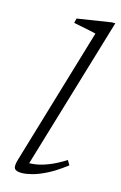

<svg xmlns="http://www.w3.org/2000/svg" viewBox="-116 -785 532 846"><g transform="rotate(15 150.5 -362.0)"><path d="M228 -667.5Q219 -670 200.2 -673.8Q181.5 -677.5 160.8 -681.8Q140 -686 125.5 -689L130.5 -710L285 -734H301L88 -20.5L76 -41Q96.5 -39 122.5 -42.8Q148.5 -46.5 181.5 -59.5Q214.5 -72.5 255 -98L267.5 -77Q222 -42 185 -23.2Q148 -4.5 119.8 2.8Q91.5 10 72 10Q46.5 10 39.8 -0.8Q33 -11.5 42 -42Z"/></g></svg>

Font: Newsreader 9pt Light
Style: Italic
Weight: 300
Italic angle: -17°
Designer: Hugues Gentile
Foundry: Production Type
Version: Version 1.003